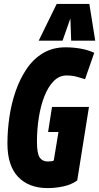

<svg xmlns="http://www.w3.org/2000/svg" viewBox="-20 -952 507 982"><path d="M224 10Q127 10 72.5 -47.5Q18 -105 18 -218Q18 -284 28 -353Q38 -422 60 -485.5Q82 -549 116.5 -600Q151 -651 200.5 -680.5Q250 -710 315 -710Q354 -710 391.5 -703.5Q429 -697 462 -682L415 -547Q396 -553 372.5 -559.5Q349 -566 320 -566Q283 -566 254.5 -537Q226 -508 207 -459.5Q188 -411 178.5 -350.5Q169 -290 169 -227Q169 -167 183 -146.5Q197 -126 224 -126Q246 -126 255 -131L279 -277H226L246 -405H435L375 -29Q346 -8 305.5 1Q265 10 224 10ZM178 -744 270 -932H437L467 -744H344L340 -858L300 -744Z"/></svg>

Font: Georama Condensed ExtraBold
Style: Italic
Weight: 800
Width: 3
Italic angle: -9°
Designer: Jean-Baptiste Levee
Foundry: Production Type
Version: Version 1.000